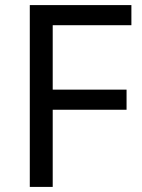

<svg xmlns="http://www.w3.org/2000/svg" viewBox="-20 -734 559 754"><path d="M187 0H97V-714H496V-635H187V-382H477V-303H187Z"/></svg>

Font: Noto Sans Khojki
Style: Regular
Weight: 400
Designer: Monotype Design Team
Foundry: Monotype Imaging Inc.
Version: Version 2.003; ttfautohint (v1.8.4.7-5d5b)